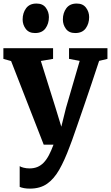

<svg xmlns="http://www.w3.org/2000/svg" viewBox="-20 -834 640 1107"><path d="M152.5 253.5Q134 253.5 118.8 250.8Q103.5 248 93.5 243.5V124Q100.5 129 116.5 133Q132.5 137 150 137Q175.5 137 195.5 128.8Q215.5 120.5 231.8 103.8Q248 87 261.8 61Q275.5 35 288.5 0H232L44 -482L-0.5 -494.5V-556H286V-494.5L215.5 -482.5L300.5 -211.5L333.5 -103.5L360.5 -212L439.5 -483L378 -494.5V-556H599.5V-494.5L551.5 -483Q531 -420.5 508.5 -353.5Q486 -286.5 464.5 -224Q443 -161.5 425.2 -110.2Q407.5 -59 395.8 -26.2Q384 6.5 381 13Q352.5 90 322 143.8Q291.5 197.5 251.5 225.5Q211.5 253.5 152.5 253.5ZM181.5 -643.5Q146.5 -643.5 128.5 -667.5Q110.5 -691.5 110.5 -721.5Q110.5 -759.5 130.5 -786.5Q150.5 -813.5 190 -813.5H191Q226.5 -813.5 244.2 -789.5Q262 -765.5 262 -735.5Q262 -697.5 242.2 -670.5Q222.5 -643.5 182.5 -643.5ZM413 -643.5Q378 -643.5 360.2 -667.5Q342.5 -691.5 342.5 -721.5Q342.5 -759.5 362.5 -786.5Q382.5 -813.5 422 -813.5H423Q458 -813.5 476 -789.5Q494 -765.5 494 -735.5Q494 -697.5 474.2 -670.5Q454.5 -643.5 414 -643.5Z"/></svg>

Font: Merriweather ExtraBold
Style: Regular
Weight: 800
Version: Version 2.100